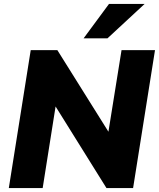

<svg xmlns="http://www.w3.org/2000/svg" viewBox="-20 -961 812 981"><path d="M25 0 137 -705H273L534 -288L601 -705H772L660 0H524L264 -417L198 0ZM407 -765 537 -941H719L529 -765Z"/></svg>

Font: Mulish Black
Style: Italic
Weight: 900
Italic angle: -9°
Designer: Vernon Adams
Foundry: Vernon Adams
Version: Version 3.603; ttfautohint (v1.8.3)